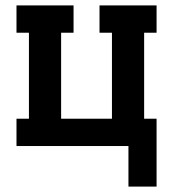

<svg xmlns="http://www.w3.org/2000/svg" viewBox="-20 -540 640 710"><path d="M455 150V0H41V-101H87V-419H41V-520H252V-419H206V-101H394V-419H348V-520H559V-419H513V-101H559V150Z"/></svg>

Font: Iosevka HT Extended
Style: Bold
Weight: 700
Width: 7
Monospace: yes
Designer: Belleve Invis
Foundry: Belleve Invis
Version: Version 32.3.0; ttfautohint (v1.8.4)